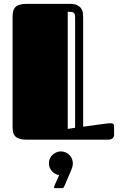

<svg xmlns="http://www.w3.org/2000/svg" viewBox="-20 -721 619 991"><path d="M44.9 -632.8Q44.9 -649.9 47.9 -662.6Q50.8 -675.3 59.1 -683.8Q67.4 -692.4 82 -696.8Q96.7 -701.2 120.1 -701.2H337.9Q366.2 -701.2 381.1 -692.9Q396 -684.6 402.1 -672.1Q408.2 -659.7 408.7 -645.8Q409.2 -631.8 409.2 -620.1V-66.9Q442.9 -71.8 471.7 -75.7Q483.9 -77.1 496.3 -78.9Q508.8 -80.6 519.3 -82Q529.8 -83.5 538.1 -84.2Q546.4 -85 550.3 -85Q558.6 -85 563.7 -81.8Q568.8 -78.6 568.8 -68.8V-23.9Q568.8 -15.1 561.3 -7.6Q553.7 0 537.1 0H119.1Q96.2 0 81.8 -4.4Q67.4 -8.8 59.1 -17.1Q50.8 -25.4 47.9 -38.1Q44.9 -50.8 44.9 -67.9ZM367.7 -628.9Q367.7 -639.6 366.2 -646Q364.7 -652.3 360.4 -655.5Q356 -658.7 348.6 -659.4Q341.3 -660.2 329.6 -660.2V-55.7L367.7 -61.5ZM232.4 122.1Q232.4 109.4 237.3 98.1Q242.2 86.9 250.7 78.6Q259.3 70.3 270.5 65.4Q281.7 60.5 294.4 60.5Q307.1 60.5 318.4 65.4Q329.6 70.3 337.9 78.6Q346.2 86.9 351.1 98.1Q356 109.4 356 122.1Q356 130.4 353.8 139.2Q351.6 147.9 348.6 154.8L313.5 236.8Q310.5 243.7 308.3 246.8Q306.2 250 298.3 250H266.1Q258.3 250 258.3 244.6Q258.3 243.2 260.7 238.3L285.2 182.6Q274.4 181.2 264.9 175.8Q255.4 170.4 248 162.4Q240.7 154.3 236.6 144Q232.4 133.8 232.4 122.1Z"/></svg>

Font: Fascinate Inline
Style: Regular
Weight: 900
Designer: Astigmatic (AOETI)
Foundry: Astigmatic (AOETI)
Version: Version 1.000